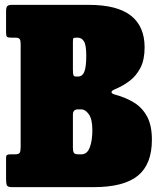

<svg xmlns="http://www.w3.org/2000/svg" viewBox="-20 -770 645 790"><path d="M365 0H28.5Q11.5 0 8.2 -7.8Q5 -15.5 5 -33V-120Q5 -130 9.2 -132.5Q13.5 -135 22.5 -135H41.5Q58 -135 61.5 -142Q65 -149 65 -166V-589Q65 -602.5 61.2 -608.8Q57.5 -615 44.5 -615H26.5Q12.5 -615 8.8 -618.8Q5 -622.5 5 -636V-724Q5 -739 9.8 -744.5Q14.5 -750 28.5 -750H345Q462 -750 518.5 -705.8Q575 -661.5 575 -575Q575 -524 557.8 -490.8Q540.5 -457.5 512.8 -436.8Q485 -416 452.5 -402.5Q439 -397 438.8 -390.8Q438.5 -384.5 455.5 -380Q498.5 -368.5 532.2 -347.5Q566 -326.5 585.5 -290Q605 -253.5 605 -195Q605 -94 547.2 -47Q489.5 0 365 0ZM293.5 -455H300Q319.5 -455 327.2 -475.5Q335 -496 335 -540Q335 -584.5 325.5 -599.8Q316 -615 300 -615H295.5Q284 -615 282 -612.8Q280 -610.5 280 -599V-484.5Q280 -466 282.2 -460.5Q284.5 -455 293.5 -455ZM315 -135Q338.5 -135 349.2 -163Q360 -191 360 -235Q360 -279.5 345.5 -299.8Q331 -320 315 -320H300.5Q280 -320 280 -298V-163Q280 -147.5 284 -141.2Q288 -135 302.5 -135Z"/></svg>

Font: Besley* Condensed Fatface
Style: Regular
Weight: 900
Width: 3
Designer: Owen Earl
Foundry: indestructible type*
Version: Version 3.000; ttfautohint (v1.8.3)